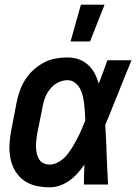

<svg xmlns="http://www.w3.org/2000/svg" viewBox="-20 -787 590 819"><path d="M192 12Q162 12 133 5.5Q104 -1 81.5 -17.5Q59 -34 44.5 -58.5Q30 -83 24.5 -111.5Q19 -140 20.5 -170.5Q22 -201 28 -231L51 -351Q56 -376 65 -401Q74 -426 88.5 -448.5Q103 -471 123.5 -489.5Q144 -508 168 -520.5Q192 -533 217.5 -537.5Q243 -542 268 -542Q293 -542 316 -534Q339 -526 356 -510Q373 -494 384 -473.5Q395 -453 401 -430Q411 -455 420 -480Q429 -505 438 -530H541Q525 -491 509 -452Q493 -413 478 -374L477 -373Q465 -343 453.5 -313.5Q442 -284 429 -255Q433 -191 435 -127.5Q437 -64 441 0H338Q338 -21 338.5 -42.5Q339 -64 340 -85Q327 -66 311.5 -48.5Q296 -31 276.5 -17Q257 -3 235.5 4.5Q214 12 192 12ZM192 -85Q212 -85 231.5 -97Q251 -109 264.5 -125Q278 -141 289 -159.5Q300 -178 310 -197Q320 -216 328 -235Q336 -254 344 -274Q343 -291 342 -309Q341 -327 339 -344Q337 -361 333 -378Q329 -395 321 -409.5Q313 -424 299.5 -434.5Q286 -445 268 -445Q248 -445 228.5 -435.5Q209 -426 195 -409Q181 -392 173 -372.5Q165 -353 162 -333L138 -213Q136 -199 134.5 -185Q133 -171 133.5 -157.5Q134 -144 137.5 -130.5Q141 -117 147.5 -106.5Q154 -96 166 -90.5Q178 -85 192 -85ZM281 -610 325 -767H426L364 -610Z"/></svg>

Font: Lode
Style: Bold Italic
Weight: 700
Italic angle: -11°
Monospace: yes
Designer: Belleve Invis
Foundry: Belleve Invis
Version: Version 29.2.0; ttfautohint (v1.8.3)